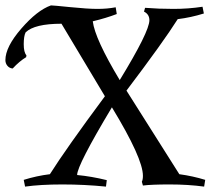

<svg xmlns="http://www.w3.org/2000/svg" viewBox="-102 -684 781 712"><path d="M452 -609Q452 -631 432 -641L436 -655Q486 -651 541.5 -651Q597 -651 649 -659L654 -634Q606 -619 557 -613Q504 -529 367 -348L563 -38Q614 -31 659 -17L655 8Q596 0 527.5 0Q459 0 428 4L424 -10Q428 -18 428 -32Q428 -97 313 -286Q184 -71 184 -35Q237 -30 294 -16L291 8Q211 0 129.5 0Q48 0 -9 8L-14 -17Q34 -32 83 -38Q143 -133 287 -327L126 -596Q26 -596 -7 -564Q-14 -550 -14 -520Q-14 -490 -4 -479L-5 -472Q-30 -457 -55 -430Q-67 -431 -74.5 -440Q-82 -449 -82 -461Q-82 -510 -23 -578Q36 -646 87 -664Q95 -664 159 -657.5Q223 -651 259.5 -651Q296 -651 327 -657L331 -632Q292 -617 242 -605Q250 -540 342 -387Q452 -567 452 -609Z"/></svg>

Font: Almendra SC
Style: Regular
Weight: 400
Designer: Ana Sanfelippo
Foundry: Ana Sanfelippo
Version: Version 1.003